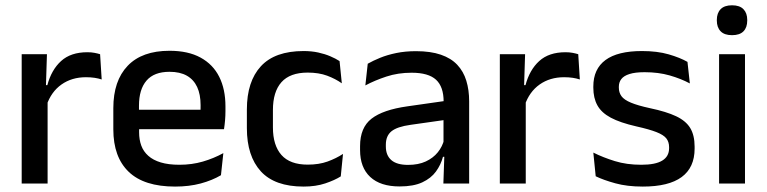

<svg xmlns="http://www.w3.org/2000/svg" viewBox="-20 -694 2900 726"><path d="M156 -295.5 135 -372H159Q174.5 -430 211 -463.2Q247.5 -496.5 310.5 -496.5Q325.5 -496.5 337.2 -494.2Q349 -492 358.5 -489L364.5 -393.5Q352.5 -397.5 337.5 -399.8Q322.5 -402 305 -402Q251.5 -402 212.5 -374.5Q173.5 -347 156 -295.5ZM160 0H62V-489H157.5L153 -346.5L160 -339.5Z M642 11.5Q525 11.5 466.8 -44.2Q408.5 -100 408.5 -205V-285Q408.5 -388.5 462.8 -445.2Q517 -502 621 -502Q691.5 -502 738.5 -476.2Q785.5 -450.5 809 -403.5Q832.5 -356.5 832.5 -292V-273.5Q832.5 -256.5 831 -239Q829.5 -221.5 827 -205.5H737Q738 -231.5 738.2 -254.5Q738.5 -277.5 738.5 -296.5Q738.5 -337 725.5 -365Q712.5 -393 686.5 -407.8Q660.5 -422.5 621 -422.5Q562.5 -422.5 534 -389.2Q505.5 -356 505.5 -294.5V-248.5L506 -237V-193.5Q506 -166 514.2 -143.5Q522.5 -121 540.8 -104.8Q559 -88.5 588 -79.8Q617 -71 658.5 -71Q705.5 -71 746.8 -83Q788 -95 824.5 -115L815.5 -31.5Q782.5 -12 738.8 -0.2Q695 11.5 642 11.5ZM807 -205.5H460.5V-279H807Z M1128 11.5Q1019 11.5 966.2 -46.2Q913.5 -104 913.5 -209.5V-280Q913.5 -386 966.5 -443.5Q1019.5 -501 1128 -501Q1158 -501 1183.2 -495.5Q1208.5 -490 1229 -481.2Q1249.5 -472.5 1264 -463L1272.5 -379Q1248.5 -396 1217 -407.8Q1185.5 -419.5 1143.5 -419.5Q1076.5 -419.5 1044.2 -383.2Q1012 -347 1012 -278V-212Q1012 -144.5 1044.2 -108Q1076.5 -71.5 1143.5 -71.5Q1186 -71.5 1218.5 -83.2Q1251 -95 1277 -112L1268.5 -27Q1245.5 -12.5 1209.8 -0.5Q1174 11.5 1128 11.5Z M1754 0H1656.5L1660.5 -116L1657 -131V-285L1657.5 -309.5Q1657.5 -366 1628.8 -392.5Q1600 -419 1536.5 -419Q1485 -419 1441 -404.5Q1397 -390 1361.5 -371L1370.5 -453Q1390.5 -464.5 1417.5 -475.5Q1444.5 -486.5 1478.5 -493.5Q1512.5 -500.5 1553 -500.5Q1608.5 -500.5 1647 -487.2Q1685.5 -474 1709 -449Q1732.5 -424 1743.2 -389Q1754 -354 1754 -311ZM1491 11Q1418.5 11 1380 -24.8Q1341.5 -60.5 1341.5 -126.5V-141.5Q1341.5 -211.5 1384.8 -245.2Q1428 -279 1521 -292L1668 -313L1673.5 -242L1532.5 -222Q1482 -215 1460.5 -197.8Q1439 -180.5 1439 -147V-140Q1439 -106.5 1459.8 -88.5Q1480.5 -70.5 1523 -70.5Q1562 -70.5 1590 -83.5Q1618 -96.5 1635.5 -118.2Q1653 -140 1659.5 -166.5L1673 -101H1655Q1647 -71 1628.5 -45.5Q1610 -20 1576.8 -4.5Q1543.5 11 1491 11Z M1964 -295.5 1943 -372H1967Q1982.5 -430 2019 -463.2Q2055.5 -496.5 2118.5 -496.5Q2133.5 -496.5 2145.2 -494.2Q2157 -492 2166.5 -489L2172.5 -393.5Q2160.5 -397.5 2145.5 -399.8Q2130.5 -402 2113 -402Q2059.5 -402 2020.5 -374.5Q1981.5 -347 1964 -295.5ZM1968 0H1870V-489H1965.5L1961 -346.5L1968 -339.5Z M2410.5 11.5Q2351.5 11.5 2307 -0.8Q2262.5 -13 2232.5 -27.5L2223.5 -117Q2260.5 -98.5 2305 -84.8Q2349.5 -71 2405 -71Q2458.5 -71 2484.2 -86.8Q2510 -102.5 2510 -133.5V-137.5Q2510 -157.5 2499.5 -170.8Q2489 -184 2462.2 -194.5Q2435.5 -205 2386.5 -216Q2325 -230 2289.5 -249Q2254 -268 2238.8 -295.8Q2223.5 -323.5 2223.5 -362.5V-367Q2223.5 -433 2269.5 -467Q2315.5 -501 2407.5 -501Q2465.5 -501 2508.5 -488.5Q2551.5 -476 2579.5 -460L2588.5 -378.5Q2555 -396.5 2512.2 -408.8Q2469.5 -421 2417.5 -421Q2382 -421 2360.5 -414.2Q2339 -407.5 2329.5 -395.2Q2320 -383 2320 -366V-362.5Q2320 -344 2330 -330.2Q2340 -316.5 2365.8 -305.8Q2391.5 -295 2437.5 -285Q2499.5 -272 2536.5 -254.5Q2573.5 -237 2590 -209.8Q2606.5 -182.5 2606.5 -139.5V-132Q2606.5 -60.5 2557.5 -24.5Q2508.5 11.5 2410.5 11.5Z M2797 0H2699V-489H2797ZM2748 -561Q2719 -561 2704.8 -575.8Q2690.5 -590.5 2690.5 -616.5V-618.5Q2690.5 -644.5 2704.8 -659.2Q2719 -674 2748 -674Q2777 -674 2791.2 -659.2Q2805.5 -644.5 2805.5 -618.5V-616.5Q2805.5 -590 2791.2 -575.5Q2777 -561 2748 -561Z"/></svg>

Font: Anek Kannada Medium
Style: Regular
Weight: 500
Designer: Vaishnavi Murthy, Maithili Shingre (Kannada) & Yesha Goshar (Latin)
Foundry: Ek Type
Version: Version 1.003